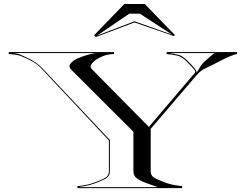

<svg xmlns="http://www.w3.org/2000/svg" viewBox="-20 -968 1240 988"><path d="M672 -852.5 472 -777 465 -787.5 620 -947.5H725L880 -787.5L875 -782.5ZM672 -858.5 865 -790 700 -897.5H645L480 -785ZM378.5 -10Q409 -13.5 430.5 -18.2Q452 -23 476.5 -32.5Q514 -47 527.2 -57Q540.5 -67 540.5 -87.5V-245L189 -620Q176 -634 156.5 -645.8Q137 -657.5 115 -668Q87.5 -681 70.2 -684.5Q53 -688 25 -690V-700H567V-690Q535.5 -689.5 512.2 -680.2Q489 -671 474 -660.5Q457 -648.5 449.5 -636Q442 -623.5 451.5 -613.5L746 -315L983 -593.5Q989 -600.5 972.5 -618Q956 -635.5 939 -653Q917 -676.5 889.2 -682.5Q861.5 -688.5 837.5 -690V-700H1199.5V-690Q1186 -688.5 1157.8 -676Q1129.5 -663.5 1099.5 -647.5Q1074.5 -634 1043.2 -619.5Q1012 -605 995 -585L755.5 -305V-87.5Q755.5 -67 768.8 -57Q782 -47 819.5 -32.5Q844 -23 865.5 -18.2Q887 -13.5 917.5 -10V0H378.5ZM991 -594Q999 -604 1007.5 -619.8Q1016 -635.5 1028 -647Q1038.5 -656.5 1054.5 -671Q1070.5 -685.5 1084 -695H853.5Q883 -690 901.2 -685Q919.5 -680 943.5 -656.5Q964.5 -636 979 -619.2Q993.5 -602.5 991 -594ZM388.5 -6.5V-5H788.5V-6.5Q769 -13.5 755.5 -18Q742 -22.5 727.5 -28Q698 -39.5 682.2 -52Q666.5 -64.5 666.5 -87.5V-290L346.5 -609.5Q330.5 -625 343.2 -641Q356 -657 377.5 -666.5Q397.5 -675.5 423 -683.5Q448.5 -691.5 472.5 -695H51.5Q75 -691.5 90.5 -684.2Q106 -677 122.5 -669.5Q141 -661 160.8 -648Q180.5 -635 194.5 -620.5L545.5 -247.5V-87.5Q545.5 -64.5 530.8 -53.8Q516 -43 479 -28.5Q457.5 -20 436.5 -14.8Q415.5 -9.5 388.5 -6.5Z"/></svg>

Font: Engraving Unshaded CC
Style: Bold
Weight: 700
Designer: indestructible type*
Foundry: Cowboy Collective
Version: Version 1.000